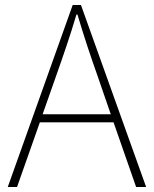

<svg xmlns="http://www.w3.org/2000/svg" viewBox="-20 -746 614 766"><path d="M11 0H48L139 -258H433L523 0H563L303 -726H270ZM150 -290 201 -435C232 -523 258 -597 285 -688H289C316 -597 341 -523 372 -435L422 -290Z"/></svg>

Font: Harano Aji Gothic TW ExtraLight
Style: Regular
Weight: 250
Foundry: Masamichi Hosoda
Version: HaranoAjiGothicTW-ExtraLight version 20230610;ttx 4.39.4